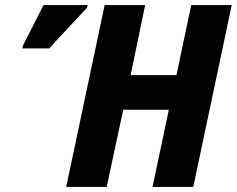

<svg xmlns="http://www.w3.org/2000/svg" viewBox="-20 -734 930 754"><path d="M240 0H399L464 -303H643L579 0H739L890 -714H731L673 -439H493L550 -714H391ZM68 -544H173L322 -704L324 -714H151L71 -557Z"/></svg>

Font: Noto Sans SemiCondensed ExtraBold
Style: Italic
Weight: 800
Width: 4
Italic angle: -12°
Designer: Monotype Design Team
Foundry: Monotype Imaging Inc.
Version: Version 2.013